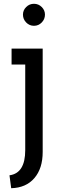

<svg xmlns="http://www.w3.org/2000/svg" viewBox="-20 -762 335 1012"><path d="M101 -685Q101 -708 118 -725Q135 -742 159 -742Q183 -742 200 -725Q217 -708 217 -685Q217 -661 200 -643.5Q183 -626 159 -626Q135 -626 118 -643.5Q101 -661 101 -685ZM205 39Q205 126 161 177Q117 228 39 230L30 162Q113 151 113 29V-422H41V-506H205Z"/></svg>

Font: Arvo
Style: Regular
Weight: 400
Designer: Anton Koovit (Cyrillic Expansion: Cyreal)
Foundry: Anton Koovit, Yassin Baggar
Version: Version 3.000